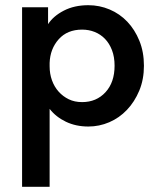

<svg xmlns="http://www.w3.org/2000/svg" viewBox="-20 -479 609 739"><path d="M65 240V-451H165V-386Q185 -417 225.5 -438Q266 -459 320 -459Q363 -459 402 -442.5Q441 -426 470 -395.5Q499 -365 516.5 -322Q534 -279 534 -226Q534 -173 516 -130Q498 -87 468.5 -56Q439 -25 400.5 -8.5Q362 8 320 8Q272 8 233.5 -10.5Q195 -29 171 -60V240ZM296 -365Q239 -365 206 -328Q173 -291 171 -237V-224Q171 -195 180 -170Q189 -145 205.5 -126.5Q222 -108 244.5 -97Q267 -86 296 -86Q351 -86 386 -124Q421 -162 421 -226Q421 -260 411 -286Q401 -312 384 -329.5Q367 -347 344.5 -356Q322 -365 296 -365Z"/></svg>

Font: Tilda Sans Semibold
Style: Regular
Weight: 600
Designer: ParaType Ltd
Foundry: ParaType Ltd
Version: Version 1.009